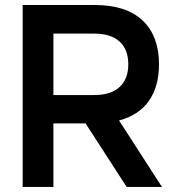

<svg xmlns="http://www.w3.org/2000/svg" viewBox="-20 -740 701 760"><path d="M481.4 0 318.8 -251.5H191.4V0H69.8V-720.2H354.5Q480 -720.2 544.7 -658.7Q609.4 -597.2 609.4 -485.4Q609.4 -397.5 569.3 -340.6Q529.3 -283.7 451.2 -263.2L621.1 0ZM191.4 -606.9V-363.8H353.5Q418.5 -363.8 453.1 -395.3Q487.8 -426.8 487.8 -485.4Q487.8 -544.4 453.1 -575.7Q418.5 -606.9 353.5 -606.9Z"/></svg>

Font: Vela Sans Bd
Style: Bold
Weight: 700
Designer: Principal design: Mikhail Sharanda - project Manrope.
Design modification: Ravid Balaliev
Foundry: Mikhail Sharanda
Version: Version 1.001